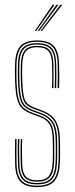

<svg xmlns="http://www.w3.org/2000/svg" viewBox="-20 -774 312 800"><path d="M134.2 5.5Q86.5 5.5 65.2 -17Q44 -39.5 43 -91.8Q42.8 -117.5 42.5 -140Q42.2 -162.5 43 -194.5H49Q48.2 -160.2 48.4 -137.6Q48.5 -115 49 -92Q50 -42.8 69.9 -21.5Q89.8 -0.2 134.2 -0.2Q179.8 -0.2 200.2 -21.6Q220.8 -43 223.2 -91.5Q224.2 -106.2 224.4 -120.5Q224.5 -134.8 224.4 -149.4Q224.2 -164 224.2 -180Q224.2 -239.8 207.2 -267.4Q190.2 -295 154 -308.2L123.5 -319.5Q103.2 -327 91.5 -336.4Q79.8 -345.8 74.1 -368.6Q68.5 -391.5 66.8 -439Q66.2 -457.5 66.2 -472.2Q66.2 -487 66.8 -506.5Q68.2 -547.2 83.9 -565.1Q99.5 -583 134.8 -583Q170.2 -583 186 -565.4Q201.8 -547.8 202.5 -507.2Q203 -484.8 203.1 -462.6Q203.2 -440.5 202.5 -406.8H196.5Q198 -437 197.6 -461.9Q197.2 -486.8 196.8 -506.8Q196 -545 181.5 -561.1Q167 -577.2 134.8 -577.2Q102.8 -577.2 88.4 -560.9Q74 -544.5 72.8 -506.5Q72.2 -484.5 72.2 -471.2Q72.2 -458 72.8 -439.2Q74.5 -396.8 78.8 -374.9Q83 -353 93.9 -342.9Q104.8 -332.8 125.5 -325L155.8 -313.5Q178.8 -304.8 195.5 -290.5Q212.2 -276.2 221.2 -250.1Q230.2 -224 230.2 -180Q230.2 -164.5 230.4 -149.6Q230.5 -134.8 230.4 -120.2Q230.2 -105.8 229.2 -91.2Q226.5 -40.8 205.1 -17.6Q183.8 5.5 134.2 5.5ZM134.2 -5.8Q92 -5.8 73.9 -26.1Q55.8 -46.5 54.8 -92.2Q54.5 -117 54 -141.5Q53.5 -166 54.8 -194.5H60.8Q59.2 -163.8 59.9 -138.1Q60.5 -112.5 60.8 -92.2Q61.5 -49 78.6 -30.2Q95.8 -11.5 134.2 -11.5Q174.5 -11.5 191.8 -30.8Q209 -50 211.2 -92Q212.5 -114 212.4 -134.5Q212.2 -155 212.2 -180Q212.2 -236.5 197 -261.1Q181.8 -285.8 150.2 -297.5L119.5 -308.8Q94.8 -317.8 81.4 -329.9Q68 -342 62.2 -366.8Q56.5 -391.5 54.8 -438.8Q54 -459 54.1 -473.5Q54.2 -488 54.8 -506.8Q56 -553.2 74.5 -573.8Q93 -594.2 134.8 -594.2Q176.8 -594.2 195 -574.1Q213.2 -554 214.2 -507.5Q214.8 -483.5 214.9 -462Q215 -440.5 214.2 -406.8H208.2Q209.2 -443.8 209.1 -464.9Q209 -486 208.5 -507.5Q207.8 -551 190.5 -569.8Q173.2 -588.5 134.8 -588.5Q96 -588.5 79 -569.4Q62 -550.2 60.8 -506.8Q60.2 -487.5 60.1 -473Q60 -458.5 60.8 -439Q62.5 -390.2 68.5 -366.5Q74.5 -342.8 87.1 -332.5Q99.8 -322.2 121.5 -314L152.2 -302.5Q184.8 -290.5 201.5 -265.2Q218.2 -240 218.2 -180Q218.2 -155.5 218.4 -134.6Q218.5 -113.8 217.2 -91.8Q214.8 -47 196.2 -26.4Q177.8 -5.8 134.2 -5.8ZM134.2 -17Q99.2 -17 83.2 -34.4Q67.2 -51.8 66.5 -92.8Q66.2 -112.8 65.8 -138.5Q65.2 -164.2 66.8 -194.5H72.5Q71.2 -167.5 71.6 -141.6Q72 -115.8 72.5 -92.8Q73 -55.2 87.4 -39Q101.8 -22.8 134.2 -22.8Q169 -22.8 183 -40.1Q197 -57.5 199.2 -92.5Q200.5 -115 200.2 -135.8Q200 -156.5 200 -180Q200 -233.8 186.9 -255.2Q173.8 -276.8 146.5 -286.5L115.5 -298Q88.5 -307.8 73.2 -321.5Q58 -335.2 51.1 -362.2Q44.2 -389.2 42.8 -438.5Q42 -459.2 42.1 -474.8Q42.2 -490.2 42.8 -507Q44 -559.2 65.2 -582.4Q86.5 -605.5 134.8 -605.5Q182.5 -605.5 203.8 -582.9Q225 -560.2 226 -507.8Q226.5 -487.2 227 -461.8Q227.5 -436.2 226 -406.8H220.2Q220.8 -440.8 220.8 -462.9Q220.8 -485 220.2 -507.5Q219.2 -556.2 199.8 -578Q180.2 -599.8 134.8 -599.8Q89 -599.8 69.6 -577.8Q50.2 -555.8 48.8 -507Q48.2 -484.8 48.2 -470.9Q48.2 -457 48.8 -438.5Q50.5 -390.8 56.6 -365Q62.8 -339.2 77.1 -326.1Q91.5 -313 117.5 -303.2L148.5 -291.8Q179 -280.5 192.5 -257Q206 -233.5 206 -180Q206 -164.8 206.1 -150.1Q206.2 -135.5 206.1 -121.1Q206 -106.8 205.2 -92Q203 -52.8 186.9 -34.9Q170.8 -17 134.2 -17ZM125 -645 199 -754H207L131 -645ZM148.8 -645 231.5 -754H239.5L154.8 -645ZM137 -645 215.2 -754H223.2L143 -645Z"/></svg>

Font: Big Shoulders Inline Display ExtraLight
Style: Regular
Weight: 250
Version: Version 2.002